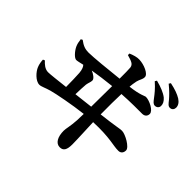

<svg xmlns="http://www.w3.org/2000/svg" viewBox="-203 -1080 1405 1405"><g transform="rotate(45 500.0 -377.5)"><path d="M811 -666C828 -644 837 -631 855 -631C873 -631 888 -644 888 -663C888 -684 879 -701 858 -720C830 -742 787 -759 736 -772L727 -758C771 -719 792 -691 811 -666ZM897 -735C916 -711 925 -698 943 -698C966 -698 975 -716 975 -732C975 -754 962 -774 937 -790C909 -807 874 -820 821 -831L812 -817C855 -782 877 -758 897 -735ZM37 -291C37 -277 41 -246 50 -226C63 -193 108 -142 148 -142C168 -142 194 -157 237 -169C279 -181 422 -209 529 -221L527 -153C523 -87 512 -55 512 -30C512 33 536 76 577 76C614 76 628 51 628 -5C628 -36 626 -76 624 -128L620 -227C793 -234 844 -208 899 -209C920 -209 937 -223 937 -251C937 -284 849 -332 814 -332C791 -332 752 -321 619 -306C618 -389 619 -467 621 -519C710 -525 794 -524 830 -524C857 -524 871 -541 871 -563C871 -596 800 -631 763 -631C752 -631 723 -610 625 -599C627 -619 629 -639 634 -661C641 -691 655 -702 655 -728C655 -759 586 -789 535 -790C511 -791 481 -782 453 -770V-754C500 -740 526 -733 530 -702C532 -677 532 -645 532 -589C433 -578 283 -563 236 -563C201 -563 176 -572 140 -599L127 -592C130 -566 134 -549 142 -531C157 -499 191 -461 211 -461C222 -461 246 -467 272 -473C282 -463 291 -445 294 -411C296 -377 298 -319 298 -269C219 -260 151 -252 129 -252C95 -252 69 -277 51 -297ZM532 -512 530 -297 384 -280C385 -320 387 -361 389 -384C393 -409 401 -421 401 -439C401 -457 371 -477 346 -487C400 -496 470 -506 532 -512Z"/></g></svg>

Font: Noto Serif CJK TC
Style: Bold
Weight: 700
Designer: Ryoko NISHIZUKA 西塚涼子 (kana & ideographs); Frank Grießhammer (Latin, Greek & Cyrillic); Wenlong ZHANG 张文龙 (bopomofo); San
Foundry: Adobe
Version: Version 2.001;hotconv 1.1.0;makeotfexe 2.6.0